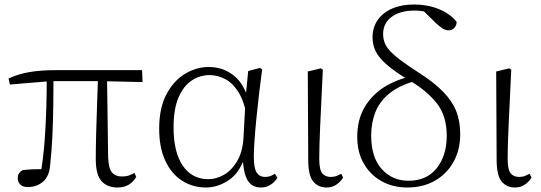

<svg xmlns="http://www.w3.org/2000/svg" viewBox="-20 -820 2407 854"><path d="M103 12Q81 12 70 0.5Q59 -11 59 -27Q59 -41 64.5 -49Q70 -57 80 -63Q101 -66 126.5 -67Q152 -68 183 -67L160 -41Q173 -120 178.5 -194.5Q184 -269 186 -340.5Q188 -412 188 -482H218Q218 -415 217 -348Q216 -281 213 -215Q210 -149 203 -85Q199 -36 171.5 -12Q144 12 103 12ZM24 -444 18 -471Q62 -491 111.5 -499.5Q161 -508 229 -508H612L614 -455L433 -459H204ZM503 14Q457 14 431.5 -14.5Q406 -43 406 -112Q406 -161 407.5 -220.5Q409 -280 411.5 -346.5Q414 -413 416 -482H456L461 -120Q463 -70 478.5 -52.5Q494 -35 522 -35Q541 -35 553.5 -39.5Q566 -44 578 -51L586 -33Q573 -11 552.5 1.5Q532 14 503 14Z M896 14Q837 14 789.5 -16.5Q742 -47 715 -105.5Q688 -164 688 -247Q688 -340 720.5 -401Q753 -462 803.5 -492Q854 -522 908 -522Q974 -522 1022.5 -482Q1071 -442 1093 -349H1101L1079 -296Q1067 -368 1041 -409.5Q1015 -451 981.5 -468.5Q948 -486 912 -486Q870 -486 833.5 -462.5Q797 -439 774.5 -387.5Q752 -336 752 -253Q752 -143 793 -83Q834 -23 907 -23Q941 -23 975 -42Q1009 -61 1034 -102Q1059 -143 1063 -207L1073 -393L1084 -504L1136 -518L1146 -511Q1139 -461 1132.5 -404.5Q1126 -348 1120.5 -293.5Q1115 -239 1112 -194.5Q1109 -150 1109 -123Q1109 -71 1122 -52Q1135 -33 1159 -33Q1173 -33 1183 -37Q1193 -41 1203 -47L1214 -29Q1202 -10 1183 2Q1164 14 1140 14Q1101 14 1081.5 -17.5Q1062 -49 1059 -128H1071Q1047 -52 998 -19Q949 14 896 14Z M1433 14Q1395 14 1373 -13Q1351 -40 1351 -109L1349 -502L1407 -516L1416 -510Q1412 -424 1409 -362.5Q1406 -301 1404 -256.5Q1402 -212 1401 -178Q1400 -144 1400 -114Q1400 -65 1413.5 -49Q1427 -33 1451 -33Q1466 -33 1477 -37.5Q1488 -42 1498 -47L1506 -30Q1497 -14 1478 0Q1459 14 1433 14Z M1792 14Q1727 14 1676.5 -14.5Q1626 -43 1597.5 -93.5Q1569 -144 1569 -211Q1569 -287 1601 -342Q1633 -397 1688 -432Q1743 -467 1813 -481V-487L1835 -462Q1759 -442 1714 -406Q1669 -370 1650 -322Q1631 -274 1631 -217Q1631 -120 1678 -68Q1725 -16 1797 -16Q1878 -16 1922.5 -72Q1967 -128 1967 -216Q1967 -305 1923 -360.5Q1879 -416 1806 -459Q1739 -499 1702.5 -530.5Q1666 -562 1651.5 -591Q1637 -620 1637 -654Q1637 -698 1660 -731Q1683 -764 1724.5 -782Q1766 -800 1822 -800Q1881 -800 1931 -780Q1981 -760 2011 -723Q2011 -707 2001 -696Q1991 -685 1975 -685Q1962 -685 1948.5 -693.5Q1935 -702 1918 -718L1855 -780L1913 -771L1918 -750Q1898 -762 1874 -767.5Q1850 -773 1824 -773Q1760 -773 1722 -745Q1684 -717 1684 -668Q1684 -642 1696 -619Q1708 -596 1742.5 -567.5Q1777 -539 1844 -496Q1911 -453 1951 -412Q1991 -371 2009 -326Q2027 -281 2027 -223Q2027 -154 1997.5 -100.5Q1968 -47 1915 -16.5Q1862 14 1792 14Z M2271 14Q2233 14 2211 -13Q2189 -40 2189 -109L2187 -502L2245 -516L2254 -510Q2250 -424 2247 -362.5Q2244 -301 2242 -256.5Q2240 -212 2239 -178Q2238 -144 2238 -114Q2238 -65 2251.5 -49Q2265 -33 2289 -33Q2304 -33 2315 -37.5Q2326 -42 2336 -47L2344 -30Q2335 -14 2316 0Q2297 14 2271 14Z"/></svg>

Font: Noto Serif JP ExtraLight
Style: Regular
Weight: 200
Designer: Ryoko NISHIZUKA  (kana & ideographs); Frank Grießhammer (Latin, Greek & Cyrillic); Wenlong ZHANG  (bopomofo); Sandoll Co
Foundry: Adobe
Version: Version 2.002-H1;hotconv 1.1.0;makeotfexe 2.6.0